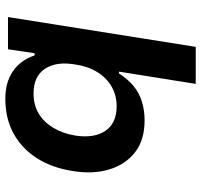

<svg xmlns="http://www.w3.org/2000/svg" viewBox="-37 -708 755 721"><g transform="rotate(90 340.5 -347.5)"><path d="M351 10Q289 10 247.5 -18.5Q206 -47 188 -100H180L165 0H44L156 -705H295L249 -417H256Q277 -450 303 -471.5Q329 -493 362 -503Q395 -513 432 -513Q506 -513 552 -477Q598 -441 616.5 -379.5Q635 -318 622 -242Q610 -165 574 -108.5Q538 -52 481.5 -21Q425 10 351 10ZM331 -96Q374 -96 406 -115Q438 -134 459.5 -169.5Q481 -205 489 -252Q500 -323 471.5 -365.5Q443 -408 379 -408Q338 -408 305 -389Q272 -370 250.5 -335Q229 -300 222 -252Q210 -181 238.5 -138.5Q267 -96 331 -96Z"/></g></svg>

Font: Nunito Sans 6pt
Style: Bold Italic
Weight: 700
Italic angle: -9°
Version: Version 3.101;gftools[0.9.27]